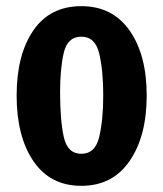

<svg xmlns="http://www.w3.org/2000/svg" viewBox="-20 -590 530 623"><path d="M34 -280Q34 -412 88 -491Q142 -570 244 -570Q345 -570 400.5 -491Q456 -412 456 -280Q456 -148 400.5 -67.5Q345 13 244 13Q143 13 88.5 -67Q34 -147 34 -280ZM315 -281Q315 -361 302 -416Q289 -471 244 -471Q199 -471 187 -419Q175 -367 175 -292Q175 -200 187 -145.5Q199 -91 244 -91Q289 -91 302 -146Q315 -201 315 -281Z"/></svg>

Font: Francois One
Style: Regular
Weight: 400
Designer: Vernon Adams
Foundry: Vernon Adams
Version: Version 2.000